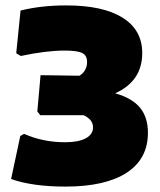

<svg xmlns="http://www.w3.org/2000/svg" viewBox="-20 -678 590 710"><path d="M222 12Q100 12 21 -16L55 -175L69 -183Q139 -152 221 -152Q270 -152 297 -166.5Q324 -181 324 -207Q324 -236 289 -252H129L118 -266L130 -400L274 -398Q302 -416 302 -449Q302 -473 284 -482Q266 -491 219 -491Q151 -491 57 -471L40 -481L56 -639Q132 -658 225 -658Q361 -658 433.5 -612.5Q506 -567 506 -482Q506 -378 406 -333Q469 -315 498 -279.5Q527 -244 527 -187Q527 -90 448 -39Q369 12 222 12Z"/></svg>

Font: Alegreya Sans Black
Style: Regular
Weight: 900
Designer: Juan Pablo del Peral
Foundry: Huerta Tipografica
Version: Version 2.007